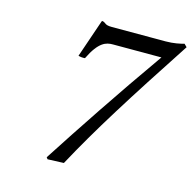

<svg xmlns="http://www.w3.org/2000/svg" viewBox="-100 -764 884 880"><g transform="rotate(15 341.5 -324.5)"><path d="M354.1 -572H584.1C435.3 -361 300.5 -158 194.6 6L200.8 14L277.5 11C376.9 -173 492 -355 683.4 -647L670.4 -660C652.2 -655 621.6 -648 583.6 -648H327.6C293.6 -648 298.1 -659 281.1 -663C278.1 -663 277.1 -663 276.4 -660C258.8 -607.5 234.4 -536.5 215 -481C225.4 -478 235.1 -477 246.4 -478C288.2 -564 322.1 -572 354.1 -572Z"/></g></svg>

Font: Linux Libertine Mono O
Style: Mono Oblique
Weight: 400
Italic angle: -13°
Designer: Philipp H. Poll
Foundry: Philipp H. Poll
Version: Version 5.1.7